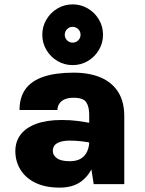

<svg xmlns="http://www.w3.org/2000/svg" viewBox="-20 -840 661 876"><path d="M407.5 0 387 -131.5V-316Q387 -353 373.5 -373.5Q360 -394 316 -394Q290 -394 273.8 -386.2Q257.5 -378.5 249.8 -365.8Q242 -353 242 -338H69Q69 -396 96.5 -433.8Q124 -471.5 179 -490Q234 -508.5 316 -508.5Q387.5 -508.5 439.2 -486.5Q491 -464.5 519 -420.5Q547 -376.5 547 -310V0ZM252.5 16Q186.5 16 141.2 -6.2Q96 -28.5 73 -66.5Q50 -104.5 50 -150.5Q50 -194 74 -225.8Q98 -257.5 145.2 -275Q192.5 -292.5 261.5 -292.5Q303.5 -292.5 335.8 -288Q368 -283.5 402 -277V-187Q377 -192.5 350.2 -195.5Q323.5 -198.5 298 -198.5Q262.5 -198.5 241.8 -187.2Q221 -176 221 -150.5Q221 -132 239.5 -118.2Q258 -104.5 298 -104.5Q332 -104.5 351.5 -118Q371 -131.5 379 -152Q387 -172.5 387 -192.5H424.5Q424.5 -135.5 406.5 -88Q388.5 -40.5 350.5 -12.2Q312.5 16 252.5 16ZM311.5 -543Q273.5 -543 242 -561.8Q210.5 -580.5 191.8 -612Q173 -643.5 173 -681.5Q173 -719.5 191.8 -751Q210.5 -782.5 242 -801.2Q273.5 -820 311.5 -820Q349.5 -820 381 -801.2Q412.5 -782.5 431.2 -751Q450 -719.5 450 -681.5Q450 -643.5 431.2 -612Q412.5 -580.5 381 -561.8Q349.5 -543 311.5 -543ZM311.5 -645.5Q326.5 -645.5 337 -656Q347.5 -666.5 347.5 -681.5Q347.5 -696.5 337 -707Q326.5 -717.5 311.5 -717.5Q296.5 -717.5 286 -707Q275.5 -696.5 275.5 -681.5Q275.5 -666.5 286 -656Q296.5 -645.5 311.5 -645.5Z"/></svg>

Font: Karla ExtraBold
Style: Regular
Weight: 800
Designer: Jonathan Pinhorn
Version: Version 2.001